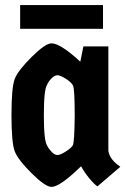

<svg xmlns="http://www.w3.org/2000/svg" viewBox="-20 -721 492 753"><path d="M405 -539V-129Q411 -94 452 -67L362 10Q349 1 330 -22Q311 -45 298 -69Q215 12 182 12Q158 12 104.5 -41Q51 -94 38 -127Q25 -160 25 -269.5Q25 -379 38 -412Q51 -445 104.5 -498Q158 -551 182 -551Q217 -551 295 -479L307 -539ZM165 -389Q152 -371 152 -269.5Q152 -168 165 -150Q169 -140 181.5 -126.5Q194 -113 205 -113Q216 -113 237.5 -126.5Q259 -140 265.5 -151Q272 -162 273 -268Q273 -374 266 -386.5Q259 -399 237.5 -412.5Q216 -426 205 -426Q194 -426 181.5 -413Q169 -400 165 -389ZM59 -608V-701H384V-608Z"/></svg>

Font: Germania One
Style: Regular
Weight: 400
Designer: John Vargas Beltran
Foundry: John Vargas Beltran
Version: Version 1.001